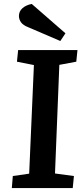

<svg xmlns="http://www.w3.org/2000/svg" viewBox="-20 -954 425 974"><path d="M152 -624 66 -641 72 -700H373L367 -641L281 -625L259 -74L355 -61L349 0H40L45 -61L128 -73ZM312 -785 286 -746 123 -816Q97 -826 86.5 -841Q76 -856 76 -873Q76 -896 93.5 -912Q111 -928 141 -934Z"/></svg>

Font: Literata 12pt SemiBold
Style: Italic
Weight: 600
Italic angle: -2°
Designer: Latin by Veronika Burian and Jose Scaglione. Greek by Irene Vlachou. Cyrillic by Vera Evstafieva
Foundry: TypeTogether
Version: Version 3.002